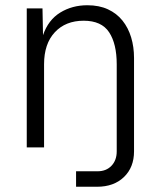

<svg xmlns="http://www.w3.org/2000/svg" viewBox="-20 -562 613 732"><path d="M82 0V-530H142L144 -428Q164 -486 209.5 -514Q255 -542 313 -542Q358 -542 391.5 -526.5Q425 -511 447 -483.5Q469 -456 480 -419.5Q491 -383 491 -341V15Q491 76 452.5 113Q414 150 350 150H270V91H352Q385 91 405 70Q425 49 425 15V-317Q425 -395 396 -439Q367 -483 299 -483Q230 -483 189 -439Q148 -395 148 -317V0Z"/></svg>

Font: Geist Light
Style: Regular
Weight: 400
Designer: Basement.studio, Andrés Briganti, Mateo Zaragoza
Foundry: Basement.studio, Vercel, Andrés Briganti, Guido Ferreyra, Mateo Zaragoza
Version: Version 1.401